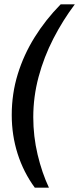

<svg xmlns="http://www.w3.org/2000/svg" viewBox="-20 -706 364 883"><path d="M140 157Q88 86 61 1Q34 -84 34 -177Q34 -275 61.5 -364.5Q89 -454 139.5 -535Q190 -616 259 -686H324Q269 -613 225.5 -528.5Q182 -444 157.5 -352.5Q133 -261 133 -167Q133 -79 153 5Q173 89 205 157Z"/></svg>

Font: Chivo Medium
Style: Italic
Weight: 500
Italic angle: -8.05°
Designer: Hector Gatti
Foundry: Omnibus-Type
Version: Version 2.002